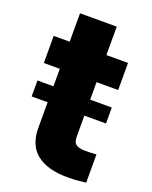

<svg xmlns="http://www.w3.org/2000/svg" viewBox="-128 -728 637 806"><g transform="rotate(20 190.5 -324.5)"><path d="M16.6 -331.1H87.9V-409.2H16.6V-530.3H87.9V-657.2H252V-530.3H348.6V-409.2H252V-331.1H348.6V-259.8H252V-166Q252 -140.6 265.1 -131.3Q278.3 -122.1 305.7 -122.1Q326.2 -122.1 355.5 -124V2Q333.5 4.9 316.2 6.3Q298.8 7.8 273.4 7.8Q183.6 7.8 135.5 -30.5Q87.4 -68.8 87.9 -147.5V-259.8H16.6Z"/></g></svg>

Font: Pretendard JP ExtraBold
Style: Regular
Weight: 800
Designer: Base glyphs from Inter by Rasmus Andersson; Hangeul glyphs from Noto Sans CJK(Source Han Sans) by Jang Soo-young and Kan
Foundry: Kil Hyung-jin
Version: Version 1.309